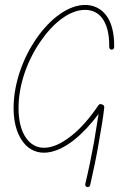

<svg xmlns="http://www.w3.org/2000/svg" viewBox="-20 -605 502 777"><path d="M422 -414C422 -409 426 -404 432 -404C437 -404 442 -408 442 -414C443 -474 430 -517 409 -544C387 -572 357 -585 324 -585C258 -585 184 -531 128 -450C73 -371 35 -267 35 -168C35 -113 47 -69 68 -38C89 -5 121 13 158 13C195 13 237 -5 279 -38C313 -65 347 -101 379 -144C374 -112 368 -74 361 -33C351 22 339 82 325 140C324 145 327 151 333 152C338 153 344 150 345 144C358 86 371 26 380 -29C390 -84 398 -134 402 -171C402 -175 400 -180 396 -181L391 -183C386 -185 381 -183 379 -180C344 -128 306 -84 267 -54C229 -24 192 -7 158 -7C127 -7 102 -22 84 -49C65 -77 55 -118 55 -168C55 -264 92 -363 145 -439C196 -513 262 -565 324 -565C351 -565 376 -555 393 -532C412 -507 423 -469 422 -414Z"/></svg>

Font: Mistral SingleLine OTF-SVG Regular
Style: Regular
Weight: 300
Designer: François Chastanet, Élisa Garzelli, Anais Alves, Morgane Autin
Foundry: institut supérieur des arts et du design Toulouse / isdaT
Version: Version 1.000;hotconv 1.0.117;makeotfexe 2.5.65602 DEVELOPME